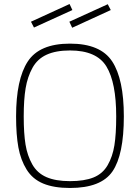

<svg xmlns="http://www.w3.org/2000/svg" viewBox="-20 -926 696 955"><path d="M328 -25Q400 -25 445.5 -43.5Q491 -62 515.5 -104.5Q540 -147 549 -203Q558 -259 558 -347Q558 -515 509.5 -595Q461 -675 328 -675Q258 -675 212 -654Q166 -633 141.5 -588.5Q117 -544 107.5 -487.5Q98 -431 98 -347Q98 -262 107 -207Q116 -152 140.5 -108.5Q165 -65 211 -45Q257 -25 328 -25ZM328 9Q248 9 195 -13Q142 -35 112.5 -82.5Q83 -130 71.5 -192.5Q60 -255 60 -347Q60 -531 118 -620Q176 -709 328 -709Q480 -709 538 -620.5Q596 -532 596 -347Q596 -156 539.5 -73.5Q483 9 328 9ZM325 -818 516 -905 531 -876 339 -788ZM134 -818 326 -906 340 -876 149 -789Z"/></svg>

Font: TitilliumText22L Th
Style: Thin
Weight: 100
Designer: Campivisivi
Foundry: Campivisivi
Version: 1.000